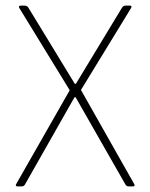

<svg xmlns="http://www.w3.org/2000/svg" viewBox="-20 -663 534 683"><path d="M58 0H42Q33 0 38 -9L228 -342L49 -634Q44 -643 54 -643H68Q77 -643 82 -634L246 -365H250L413 -634Q418 -643 426 -643H442Q451 -643 446 -634L268 -343L457 -9Q462 0 453 0H437Q430 0 426 -7L249 -317H245L69 -7Q65 0 58 0Z"/></svg>

Font: Rajdhani Light
Style: Regular
Weight: 300
Designer: Satya Rajpurohit, Jyotish Sonowal
Foundry: Indian Type Foundry
Version: Version 1.201;PS 1.0;hotconv 1.0.78;makeotf.lib2.5.61930; tt